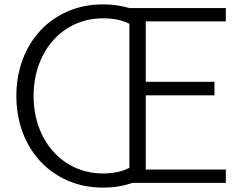

<svg xmlns="http://www.w3.org/2000/svg" viewBox="-20 -808 1102 880"><path d="M1015 30V-31H648V-371H963V-433H648V-710H1015V-771H574C536 -782 495 -788 452 -788C221 -788 55 -613 55 -368C55 -124 221 52 452 52C500 52 545 45 587 30ZM573 -39C537 -20 496 -13 452 -13C266 -13 134 -165 134 -368C134 -572 266 -724 452 -724C496 -724 539 -717 573 -699Z"/></svg>

Font: LINE Seed JP_OTF Regular
Style: Regular
Weight: 400
Designer: LY Corporation & Fontrix & Fontworks
Version: Version 1.002